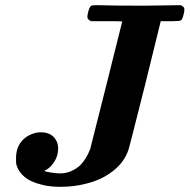

<svg xmlns="http://www.w3.org/2000/svg" viewBox="-20 -706 734 743"><path d="M533 -684Q564 -684 611 -685Q658 -686 677 -686Q683 -686 691 -678Q696 -671 691 -652Q686 -631 680.5 -627.5Q675 -624 647 -624H602L542 -380Q479 -130 478 -129Q462 -79 417 -44Q372 -9 312 5Q267 17 213 17Q171 17 139 8Q60 -11 43 -70Q42 -75 42 -93Q42 -133 63 -158.5Q84 -184 119 -192Q125 -194 139 -194Q170 -194 187.5 -176Q205 -158 205 -131Q205 -103 189.5 -79Q174 -55 152 -45Q152 -42 176 -38.5Q200 -35 213 -35Q254 -35 289 -65Q314 -90 329 -129Q331 -136 392 -378.5Q453 -621 453 -623Q453 -624 393 -624H332Q318 -631 318 -640Q318 -650 323 -666Q328 -682 334 -684Q338 -686 359 -686Q413 -684 533 -684Z"/></svg>

Font: KaTeX_Math
Style: Bold Italic
Weight: 700
Version: Version 3699957226